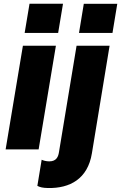

<svg xmlns="http://www.w3.org/2000/svg" viewBox="-20 -786 637 1010"><path d="M135.3 -766.3 109.7 -612.9H285.9L311.4 -766.3ZM420.8 -766 395.6 -612.6H571.7L596.9 -766ZM9.6 0H183.2L274.1 -545.5H100.5ZM232.6 203.1C347.3 205.3 441.4 155.5 463.4 20.6L556.5 -545.5H382.8L290.1 14.9C286.6 36.2 278.4 62.9 239 62.9C222.3 62.9 206.3 57.9 199.2 54.3L176.5 191.8C191.4 199.2 204.9 202.4 232.6 203.1Z"/></svg>

Font: TID UI Extra Bold
Style: Italic
Weight: 800
Italic angle: -9.39999°
Designer: The TID Project Authors
Foundry: Bakken & Bæck
Version: Version 1.001;hotconv 1.0.109;makeotfexe 2.5.65596